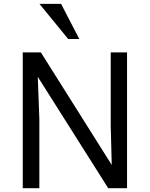

<svg xmlns="http://www.w3.org/2000/svg" viewBox="-20 -985 784 1005"><path d="M99.1 0V-710.9H193.8L564.9 -121.6L559.6 -326.2V-710.9H645V0H546.4L177.7 -583L186 -361.3V0ZM336.9 -780.8 186.5 -964.8H299.8L395 -780.8Z"/></svg>

Font: Comme
Style: Regular
Weight: 400
Designer: Vernon Adams
Foundry: Vernon Adams
Version: Version 1.000;gftools[0.9.27]